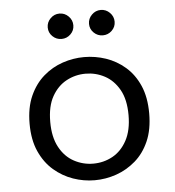

<svg xmlns="http://www.w3.org/2000/svg" viewBox="-51 -746 735 806"><g transform="rotate(-5 316.0 -343.0)"><path d="M316 12Q270 12 225.5 -3.5Q181 -19 144.5 -50.5Q108 -82 86 -131Q64 -180 64 -248Q64 -316 86 -365Q108 -414 144.5 -445.5Q181 -477 225.5 -492Q270 -507 316 -507Q363 -507 407.5 -492Q452 -477 488.5 -445.5Q525 -414 546.5 -365Q568 -316 568 -248Q568 -180 546.5 -131Q525 -82 488.5 -50.5Q452 -19 407.5 -3.5Q363 12 316 12ZM316 -58Q360 -58 397.5 -78.5Q435 -99 458 -141.5Q481 -184 481 -248Q481 -314 457.5 -355.5Q434 -397 396.5 -417Q359 -437 316 -437Q273 -437 235.5 -417Q198 -397 174.5 -355.5Q151 -314 151 -248Q151 -184 174 -141.5Q197 -99 235 -78.5Q273 -58 316 -58ZM403 -591Q381 -591 365 -606.5Q349 -622 349 -644Q349 -666 365 -682Q381 -698 403 -698Q425 -698 441 -682Q457 -666 457 -644Q457 -622 441 -606.5Q425 -591 403 -591ZM229 -591Q207 -591 191 -606.5Q175 -622 175 -644Q175 -666 191 -682Q207 -698 229 -698Q251 -698 267 -682Q283 -666 283 -644Q283 -622 267 -606.5Q251 -591 229 -591Z"/></g></svg>

Font: Atkinson Hyperlegible Mono ExtraLight
Style: Regular
Weight: 400
Monospace: yes
Version: Version 2.001